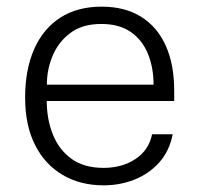

<svg xmlns="http://www.w3.org/2000/svg" viewBox="-20 -547 600 577"><path d="M120.5 -243.5Q120.5 -189.5 138.5 -143.8Q156.5 -98 194.2 -70.2Q232 -42.5 291 -42.5Q347 -42.5 387.2 -69.2Q427.5 -96 437 -143.5H499Q489 -92.5 458 -58.2Q427 -24 383.5 -7Q340 10 291.5 10Q222 10 168.8 -21Q115.5 -52 85.5 -111Q55.5 -170 55.5 -253.5Q55.5 -337.5 82.5 -399Q109.5 -460.5 161 -493.8Q212.5 -527 285.5 -527Q355 -527 403.8 -496.8Q452.5 -466.5 478 -410Q503.5 -353.5 503.5 -274.5V-243.5ZM121 -292.5H441.5Q441.5 -344 424.5 -385.5Q407.5 -427 372.8 -451Q338 -475 284.5 -475Q227.5 -475 191.2 -447.8Q155 -420.5 137.8 -378.5Q120.5 -336.5 121 -292.5Z"/></svg>

Font: Public Sans Thin ExtraLight
Style: Regular
Weight: 250
Version: Version 1.007